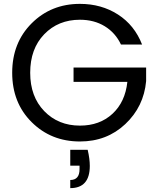

<svg xmlns="http://www.w3.org/2000/svg" viewBox="-20 -725 818 992"><path d="M343 49H433Q444 96 444 132Q444 247 343 247V205Q391 205 391 149V131H343ZM393 -705Q504 -705 589.5 -650Q675 -595 714 -495H605Q576 -556 521 -589.5Q466 -623 393 -623Q281 -623 208.5 -548Q136 -473 136 -349Q136 -226 208.5 -151Q281 -76 393 -76Q495 -76 561 -137Q627 -198 638 -302H360V-376H735V-306Q723 -174 627.5 -84Q532 6 393 6Q244 6 143.5 -94Q43 -194 43 -349Q43 -504 143.5 -604.5Q244 -705 393 -705Z"/></svg>

Font: SVN-Poppins
Style: Regular
Weight: 400
Designer: Ninad Kale (Devanagari), Jonny Pinhorn (Latin)
Foundry: Indian Type Foundry
Version: Version 3.002 2017